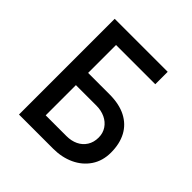

<svg xmlns="http://www.w3.org/2000/svg" viewBox="-182 -833 978 978"><g transform="rotate(45 307.0 -344.5)"><path d="M96.7 -689.5H478.5V-600.1H195.8V-398.9H350.6Q419.9 -398.9 468 -374.3Q516.1 -349.6 540.8 -303.7Q565.4 -257.8 565.4 -194.3Q565.4 -134.8 535.9 -90.8Q506.3 -46.9 455.8 -23.4Q405.3 0 343.3 0H96.7ZM345.2 -93.3Q379.9 -93.3 407.5 -106.4Q435.1 -119.6 450.9 -144.8Q466.8 -169.9 466.8 -204.1Q466.8 -235.8 450.4 -260.3Q434.1 -284.7 406 -297.9Q377.9 -311 343.8 -311H195.8V-93.3Z"/></g></svg>

Font: Acari Sans Medium
Style: Regular
Weight: 500
Designer: Alfredo Marco Pradil and Stefan Peev
Foundry: Hanken Design Co.
Version: Version 1.045